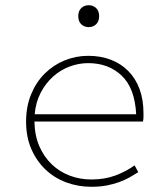

<svg xmlns="http://www.w3.org/2000/svg" viewBox="-20 -704 640 736"><path d="M330 12Q279 12 233.5 -5Q188 -22 154 -54.5Q120 -87 100 -133Q80 -179 80 -238Q80 -296 99.5 -343Q119 -390 152 -422.5Q185 -455 228 -472.5Q271 -490 318 -490Q366 -490 405 -475Q444 -460 472 -431.5Q500 -403 515 -362.5Q530 -322 530 -270Q530 -262 530 -254.5Q530 -247 528 -238H112Q113 -184 131 -143Q149 -102 179 -73.5Q209 -45 248 -30.5Q287 -16 330 -16Q381 -16 421.5 -31Q462 -46 496 -70L510 -44Q494 -34 476.5 -24Q459 -14 437 -6Q415 2 389 7Q363 12 330 12ZM318 -462Q282 -462 247 -449Q212 -436 183.5 -410.5Q155 -385 136 -348.5Q117 -312 113 -266H502Q497 -366 446.5 -414Q396 -462 318 -462ZM320 -600Q303 -600 291.5 -611Q280 -622 280 -642Q280 -662 291.5 -673Q303 -684 320 -684Q337 -684 348.5 -673Q360 -662 360 -642Q360 -622 348.5 -611Q337 -600 320 -600Z"/></svg>

Font: Source Code Pro ExtraLight
Style: Regular
Weight: 200
Monospace: yes
Designer: Paul D. Hunt, Teo Tuominen
Foundry: Adobe Systems Incorporated
Version: Version 2.030;PS 1.000;hotconv 16.6.51;makeotf.lib2.5.65220